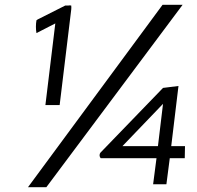

<svg xmlns="http://www.w3.org/2000/svg" viewBox="-20 -749 816 795"><path d="M745 -94 746 -144H689L719 -393L655 -385L396 -117C390 -109 392 -99 397 -94H628L614 14H669L683 -94ZM655 -319 634 -144H487ZM168 -314H227L275 -710C276 -715 275 -720 275 -726C271 -727 266 -727 262 -726H250L143 -672C139 -670 134 -668 131 -665C128 -649 128 -627 131 -612L209 -652ZM172 26 736 -729H653L96 26Z"/></svg>

Font: Bluebird
Style: LiExtObl
Weight: 300
Designer: Jasper
Foundry: Cannot Into Space Fonts
Version: Version 0.98